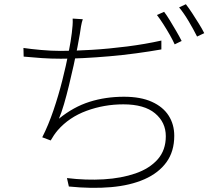

<svg xmlns="http://www.w3.org/2000/svg" viewBox="-20 -851 1040 909"><path d="M372 -760Q367 -746 363.5 -726Q360 -706 358 -690Q354 -666 346.5 -627Q339 -588 328.5 -541Q318 -494 306.5 -446.5Q295 -399 283 -358Q271 -317 259 -289Q328 -345 404 -369Q480 -393 567 -393Q646 -393 699 -369Q752 -345 778.5 -303.5Q805 -262 805 -208Q805 -134 768 -83Q731 -32 664 -2.5Q597 27 506 35Q415 43 306 32L297 -8Q387 3 471 -2Q555 -7 621.5 -30Q688 -53 726.5 -96.5Q765 -140 765 -206Q765 -272 714 -314.5Q663 -357 564 -357Q473 -357 390 -326.5Q307 -296 253 -234Q243 -222 235.5 -211Q228 -200 220 -186L180 -201Q209 -258 233 -328.5Q257 -399 275 -470.5Q293 -542 304.5 -601Q316 -660 320 -695Q322 -713 323.5 -729.5Q325 -746 324 -763ZM91 -624Q124 -619 173.5 -614.5Q223 -610 267 -610Q331 -610 413.5 -615Q496 -620 582 -631Q668 -642 744 -659V-617Q687 -607 624 -598.5Q561 -590 497.5 -584.5Q434 -579 375 -576Q316 -573 268 -573Q221 -573 177.5 -576Q134 -579 92 -583ZM757 -795Q770 -778 784.5 -754Q799 -730 814 -704.5Q829 -679 840 -657L807 -641Q798 -661 783.5 -686.5Q769 -712 753 -737Q737 -762 723 -780ZM860 -831Q874 -813 890 -788.5Q906 -764 921.5 -739Q937 -714 947 -694L913 -678Q896 -712 873.5 -750Q851 -788 828 -816Z"/></svg>

Font: Noto Sans JP ExtraLight
Style: Regular
Weight: 250
Designer: Ryoko NISHIZUKA  (kana, bopomofo & ideographs); Paul D. Hunt (Latin, Greek & Cyrillic); Sandoll Communications , Soo-you
Foundry: Adobe
Version: Version 2.004-H2;hotconv 1.0.118;makeotfexe 2.5.65603